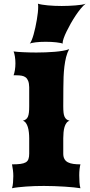

<svg xmlns="http://www.w3.org/2000/svg" viewBox="-20 -1001 476 1021"><path d="M138.2 -769Q143.1 -774.4 148.4 -787.4Q153.8 -800.3 158.7 -817.6Q163.6 -835 168 -855.2Q172.4 -875.5 175.8 -895.5Q179.2 -915.5 181.2 -933.6Q183.1 -951.7 183.1 -964.8Q183.1 -975.6 181.6 -981.4Q189.9 -978.5 203.9 -976.3Q217.8 -974.1 234.6 -972.4Q251.5 -970.7 270.5 -970Q289.6 -969.2 308.1 -969.2Q325.7 -969.2 344.7 -970Q363.8 -970.7 381.3 -972.2Q398.9 -973.6 413.3 -975.8Q427.7 -978 435.5 -981.4Q423.3 -972.2 409.7 -955.6Q396 -939 382.3 -918.5Q368.7 -897.9 356.2 -876Q343.8 -854 334 -833.7Q324.2 -813.5 318.6 -797.4Q313 -781.2 313 -772.5Q313 -770 313.5 -769Q309.6 -771 300.5 -772.7Q291.5 -774.4 279.3 -775.9Q267.1 -777.3 252.4 -778.1Q237.8 -778.8 222.7 -778.8Q208 -778.8 194.3 -778.1Q180.7 -777.3 169.2 -775.9Q157.7 -774.4 149.7 -772.7Q141.6 -771 138.2 -769ZM43.9 0Q47.9 -12.7 49.3 -30.3Q50.8 -47.9 50.8 -64.9Q50.8 -80.6 48.8 -96.2Q46.9 -111.8 43.9 -127Q71.3 -127 89.1 -129.4Q106.9 -131.8 117.2 -137.9Q127.4 -144 131.3 -155.3Q135.3 -166.5 135.3 -184.1V-266.1Q135.3 -281.7 133.5 -297.4Q131.8 -313 127.9 -325.7Q124 -338.4 117.4 -347.4Q110.8 -356.4 101.6 -358.9Q111.8 -361.8 118.4 -366.9Q125 -372.1 128.7 -380.9Q132.3 -389.6 133.8 -403.1Q135.3 -416.5 135.3 -436V-537.1Q134.8 -558.1 129.9 -570.6Q125 -583 116.5 -589.6Q107.9 -596.2 95.5 -598.4Q83 -600.6 67.4 -600.6H52.2Q56.2 -610.4 59.1 -627.7Q62 -645 62 -664.1Q62 -682.6 59.3 -700Q56.6 -717.3 52.2 -727.5Q61.5 -726.1 74.7 -725.1Q87.9 -724.1 103.5 -723.4Q119.1 -722.7 136.7 -722.2Q154.3 -721.7 172.9 -721.7Q197.8 -721.7 223.1 -722.7Q248.5 -723.6 271.7 -725.6Q294.9 -727.5 314.7 -731Q334.5 -734.4 347.7 -739.7Q337.4 -720.7 331.5 -697.3Q325.7 -673.8 322.5 -647.5Q319.3 -621.1 318.1 -592.3Q316.9 -563.5 316.9 -533.7L316.4 -435.1Q316.4 -415.5 317.9 -402.1Q319.3 -388.7 323.5 -379.9Q327.6 -371.1 334 -366.2Q340.3 -361.3 350.1 -358.9Q339.8 -356 333.3 -346.9Q326.7 -337.9 323 -325.2Q319.3 -312.5 317.9 -297.1Q316.4 -281.7 316.4 -266.1V-184.1Q316.4 -166.5 322.8 -155.3Q329.1 -144 341.1 -137.9Q353 -131.8 369.9 -129.4Q386.7 -127 407.7 -127Q404.8 -116.7 403.1 -101.6Q401.4 -86.4 401.4 -69.3Q401.4 -50.8 402.6 -32Q403.8 -13.2 407.7 0Q394.5 -2.4 372.3 -4.6Q350.1 -6.8 323.7 -8.5Q297.4 -10.3 268.8 -11.2Q240.2 -12.2 213.9 -12.2Q190.4 -12.2 165.8 -11.5Q141.1 -10.7 118.4 -9Q95.7 -7.3 76.2 -5.1Q56.6 -2.9 43.9 0Z"/></svg>

Font: Arbutus
Style: Regular
Weight: 400
Designer: Karolina Lach
Foundry: Sorkin Type Co.
Version: Version 1.003